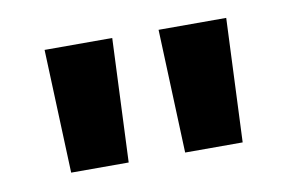

<svg xmlns="http://www.w3.org/2000/svg" viewBox="-40 -731 540 355"><g transform="rotate(-10 230.0 -554.0)"><path d="M60 -670 69 -438H177L187 -670ZM274 -670 283 -438H391L401 -670Z"/></g></svg>

Font: LT Wave Bold
Style: Regular
Weight: 700
Designer: Daniel Lyons
Version: Version 2.5 (Glyphs App)